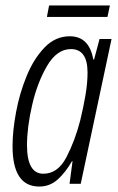

<svg xmlns="http://www.w3.org/2000/svg" viewBox="-20 -674 433 704"><path d="M374 -612 383 -654H160L152 -612ZM79 -142Q79 -207 98 -289.5Q117 -372 153 -433Q189 -494 240 -494Q301 -494 301 -408Q301 -370 293.5 -325.5Q286 -281 274 -232Q255 -158 223.5 -97.5Q192 -37 139 -37Q79 -37 79 -142ZM244 -83H246L235 0H276L389 -531H345L325 -456H322Q307 -541 236 -541Q183 -541 143.5 -500Q104 -459 78 -396Q52 -333 39 -263.5Q26 -194 26 -138Q26 10 124 10Q162 10 190.5 -15Q219 -40 244 -83Z"/></svg>

Font: Noto Sans Display Condensed Light
Style: Italic
Weight: 300
Width: 3
Designer: Monotype Design team
Foundry: Monotype Imaging Inc.
Version: 1.000